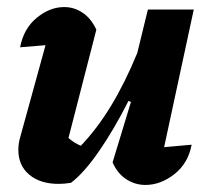

<svg xmlns="http://www.w3.org/2000/svg" viewBox="-20 -516 595 544"><path d="M299 -56 351 -227 344 -230Q303 -149 260.5 -87.5Q218 -26 181 2Q162 5 146 5Q94 5 63 -21Q32 -47 32 -91Q32 -111 38 -130L109 -388Q73 -385 37 -382Q47 -435 84 -465.5Q121 -496 162 -496Q190 -496 214 -480Q238 -464 253 -432L174 -125Q190 -111 209 -103Q255 -151 294.5 -216Q334 -281 369 -366L399 -489H529L445 -99Q465 -101 484 -102.5Q503 -104 523 -106Q513 -53 474 -22.5Q435 8 392 8Q363 8 338 -8Q313 -24 299 -56Z"/></svg>

Font: Piazzolla
Style: Bold Italic
Weight: 700
Italic angle: -11.3°
Designer: Juan Pablo del Peral
Foundry: Huerta Tipografica
Version: Version 1.330